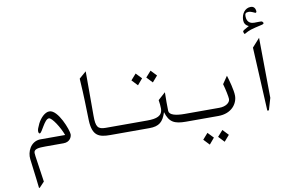

<svg xmlns="http://www.w3.org/2000/svg" viewBox="-149 -1579 3799 2386"><g transform="rotate(-10 1750.0 -385.5)"><path d="M450 -421C393 -421 335 -360 302 -295C278 -245 270 -221 270 -203C270 -184 277 -172 286 -172C316 -172 372 -337 430 -337C468 -337 556 -200 593 -98H273C154 -90 103 31 114 122C149 409 151 407 159 492L168 494L232 426C206 233 180 89 180 56C180 6 241 0 326 0H556C639 0 662 -65 662 -95C662 -147 560 -421 450 -421Z M1145 0H1400V-98H1106C1005 -98 982 -132 982 -271V-833L893 -756C909 -512 908 -409 914 -225C922 -29 1003 0 1145 0Z M1780 -552 1846 -628 1777 -701 1710 -626ZM1592 -549 1657 -626 1588 -698 1522 -623ZM2100 -98C1990 -98 1910 -118 1906 -169C1904 -200 1904 -358 1906 -406L1813 -323C1819 -283 1823 -247 1823 -217C1823 -120 1745 -98 1630 -98H1400V0H1639C1764 0 1814 -47 1852 -164C1891 -33 1955 0 2100 0Z M2100 0H2509C2676 0 2757 -111 2757 -213C2757 -282 2719 -417 2701 -474L2636 -379C2657 -307 2676 -211 2676 -186C2677 -140 2622 -98 2539 -98H2100ZM2531 329 2597 253 2528 180 2461 255ZM2343 332 2408 255 2339 183 2273 258Z M3012 -948C3080 -986 3089 -988 3241 -1023C3253 -1026 3267 -1034 3262 -1044L3256 -1053C3248 -1067 3233 -1065 3213 -1065C3193 -1065 3164 -1064 3150 -1064C3063 -1064 3056 -1133 3056 -1164C3056 -1194 3066 -1209 3105 -1209C3137 -1209 3181 -1182 3186 -1182C3193 -1182 3202 -1189 3200 -1203C3197 -1235 3181 -1265 3139 -1265C3067 -1265 3019 -1198 3019 -1119C3019 -1083 3035 -1052 3076 -1035L3014 -1000C3003 -993 2995 -986 2995 -980C2995 -974 2998 -968 3001 -957C3003 -952 3006 -946 3012 -948ZM3120 40H3140L3184 -110L3176 -869L3080 -762Z"/></g></svg>

Font: Kawkab Mono Light
Style: Bold
Weight: 400
Monospace: yes
Designer: Abdullah Arif
Foundry: Abdullah Arif
Version: Version 1.000;PS 000.500;hotconv 1.0.88;makeotf.lib2.5.64775